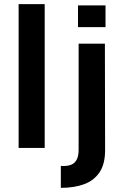

<svg xmlns="http://www.w3.org/2000/svg" viewBox="-20 -715 600 928"><path d="M196 0H70V-695H196ZM274 193V87Q306 89 324.5 81Q343 73 351.5 55Q360 37 360 10V-504H487L488 11Q488 78 461 118Q434 158 386 175.5Q338 193 274 193ZM357 -584V-689H490V-584Z"/></svg>

Font: Maven Pro SemiBold
Style: Regular
Weight: 600
Designer: Joe Prince
Foundry: Joe Prince
Version: Version 2.103